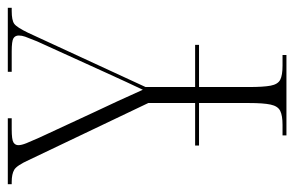

<svg xmlns="http://www.w3.org/2000/svg" viewBox="-158 -603 754 492"><g transform="rotate(-90 219.0 -357.0)"><path d="M118 0V-10H145Q169 -10 181 -16Q193 -22 197 -40.5Q201 -59 201 -96V-224H92V-234H201V-354L55 -660Q41 -691 30 -697.5Q19 -704 -1 -704H-7V-714H162V-704H134Q107 -704 100 -699.5Q93 -695 93 -687Q93 -679 98 -666.5Q103 -654 112 -634L176 -496Q192 -462 205.5 -433Q219 -404 235 -368Q243 -385 254.5 -409.5Q266 -434 279 -463L359 -639Q368 -661 371 -669.5Q374 -678 374 -686Q374 -695 367 -699.5Q360 -704 333 -704H281V-714H445V-704H437Q413 -704 404 -697.5Q395 -691 381 -662L242 -361V-234H350V-224H242V-96Q242 -59 245.5 -40.5Q249 -22 260.5 -16Q272 -10 297 -10H324V0Z"/></g></svg>

Font: Noto Serif Display ExtraCondensed ExtraLight
Style: Regular
Weight: 200
Width: 2
Designer: Monotype Design Team
Foundry: Monotype Imaging Inc.
Version: Version 2.009